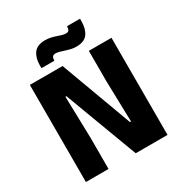

<svg xmlns="http://www.w3.org/2000/svg" viewBox="-190 -959 1032 1095"><g transform="rotate(-30 326.5 -412.0)"><path d="M273.5 -639.5 446.5 -170.5H453.5L446.5 -440.5V-639.5H595.5V0H386L206.5 -479.5H200L207 -203.5V0H58V-639.5ZM397.5 -695.5Q379 -695.5 362 -699.5Q345 -703.5 329.5 -708.8Q314 -714 300 -718Q286 -722 274 -722Q260 -722 254.2 -714.2Q248.5 -706.5 248 -691V-689H163V-707Q163 -755.5 185 -786.2Q207 -817 261 -817Q280 -817 297.2 -813Q314.5 -809 329.5 -803.8Q344.5 -798.5 358 -794.5Q371.5 -790.5 383.5 -790.5Q398 -790.5 403.2 -798.2Q408.5 -806 409 -821.5V-823.5H494.5V-807Q494.5 -757 472.8 -726.2Q451 -695.5 397.5 -695.5Z"/></g></svg>

Font: Anek Latin
Style: Bold
Weight: 700
Designer: Yesha Goshar
Foundry: Ek Type
Version: Version 1.003